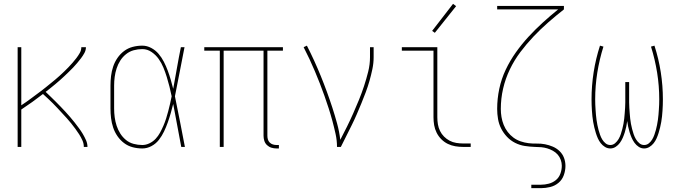

<svg xmlns="http://www.w3.org/2000/svg" viewBox="-20 -766 3540 1001"><path d="M72 0V-520H91V-217Q105 -226 117.5 -235Q130 -244 143 -253.5Q156 -263 168.5 -272.5Q181 -282 194 -291.5Q207 -301 219 -311Q231 -321 243.5 -331Q256 -341 268 -351Q280 -361 291.5 -371.5Q303 -382 314.5 -393Q326 -404 337 -415.5Q348 -427 358.5 -439Q369 -451 378.5 -463.5Q388 -476 396 -490Q404 -504 404 -520H428Q428 -504 420 -489.5Q412 -475 402.5 -462.5Q393 -450 382.5 -437.5Q372 -425 361 -413.5Q350 -402 338.5 -391Q327 -380 315.5 -369Q304 -358 292 -347.5Q280 -337 268 -327Q256 -317 243.5 -307Q231 -297 218 -287Q231 -274 244.5 -261.5Q258 -249 270.5 -236Q283 -223 296 -210Q309 -197 321 -183.5Q333 -170 345.5 -156Q358 -142 369 -127.5Q380 -113 391 -98.5Q402 -84 411.5 -68Q421 -52 428.5 -35Q436 -18 436 0H417Q417 -18 409.5 -34.5Q402 -51 392.5 -66Q383 -81 372.5 -95Q362 -109 351 -123Q340 -137 328 -150Q316 -163 304 -176Q292 -189 280 -202Q268 -215 255.5 -227.5Q243 -240 230 -252Q217 -264 204 -276Q177 -255 148.5 -234.5Q120 -214 91 -195V0Z M722 8Q696 8 671.5 1.5Q647 -5 627 -20Q607 -35 592.5 -56Q578 -77 570 -101Q562 -125 559 -150Q556 -175 556 -200V-320Q556 -345 559 -370Q562 -395 570 -419Q578 -443 592.5 -464Q607 -485 627 -500Q647 -515 671.5 -521.5Q696 -528 722 -528Q746 -528 768.5 -516Q791 -504 807 -485Q823 -466 834.5 -443.5Q846 -421 854.5 -398Q863 -375 870 -351Q877 -327 883 -303Q893 -357 902.5 -411.5Q912 -466 923 -520H942Q929 -456 917 -391.5Q905 -327 892 -264Q906 -198 918.5 -132Q931 -66 944 0H925Q914 -56 904 -112Q894 -168 883 -224Q877 -200 870 -175.5Q863 -151 854.5 -127Q846 -103 835 -80Q824 -57 808.5 -37Q793 -17 770 -4.5Q747 8 722 8ZM722 -10Q741 -10 759.5 -19Q778 -28 791.5 -42.5Q805 -57 814.5 -74.5Q824 -92 832 -110.5Q840 -129 846 -148Q852 -167 857 -186Q862 -205 866.5 -224.5Q871 -244 875 -264Q870 -289 863.5 -314.5Q857 -340 849.5 -364.5Q842 -389 832 -413.5Q822 -438 807 -459Q792 -480 770 -495Q748 -510 722 -510Q699 -510 677 -504Q655 -498 637 -483.5Q619 -469 607 -450Q595 -431 588 -409.5Q581 -388 578 -365.5Q575 -343 575 -320V-200Q575 -177 578 -154.5Q581 -132 588 -110.5Q595 -89 607 -70Q619 -51 636.5 -36.5Q654 -22 676.5 -16Q699 -10 722 -10Z M1422 8Q1408 8 1395 4Q1382 0 1372 -9.5Q1362 -19 1358 -32Q1354 -45 1354 -58V-502H1146V0H1126V-502H1045V-520H1455V-502H1374V-58Q1374 -49 1376.5 -39.5Q1379 -30 1386 -23Q1393 -16 1402.5 -13Q1412 -10 1422 -10H1434V8Z M1737 0Q1737 -34 1729.5 -68Q1722 -102 1713 -135.5Q1704 -169 1693.5 -201.5Q1683 -234 1671.5 -266.5Q1660 -299 1647.5 -331Q1635 -363 1621.5 -395Q1608 -427 1593.5 -458Q1579 -489 1563 -520L1580 -528Q1600 -489 1618 -449.5Q1636 -410 1652.5 -369.5Q1669 -329 1684 -288Q1699 -247 1712.5 -205.5Q1726 -164 1737.5 -122Q1749 -80 1754 -37Q1772 -71 1789 -105.5Q1806 -140 1821.5 -175Q1837 -210 1851.5 -245.5Q1866 -281 1878 -317.5Q1890 -354 1899.5 -392Q1909 -430 1909 -468V-520H1928V-468Q1928 -437 1921.5 -406Q1915 -375 1906.5 -345Q1898 -315 1887 -285.5Q1876 -256 1864 -227Q1852 -198 1839.5 -169Q1827 -140 1813 -112Q1799 -84 1785 -56Q1771 -28 1757 0Z M2395 0Q2374 0 2353.5 -3.5Q2333 -7 2314.5 -16Q2296 -25 2281 -40Q2266 -55 2256.5 -74Q2247 -93 2243.5 -113.5Q2240 -134 2240 -155V-502H2075V-520H2260V-155Q2260 -136 2263 -118Q2266 -100 2274 -83.5Q2282 -67 2295 -54Q2308 -41 2324 -32.5Q2340 -24 2358.5 -21Q2377 -18 2395 -18H2434V0ZM2247 -595 2233 -605 2342 -746 2358 -734Z M2750 215V197H2800Q2821 197 2841.5 191.5Q2862 186 2878 173Q2894 160 2901.5 139.5Q2909 119 2909 98Q2909 83 2903.5 67.5Q2898 52 2887.5 40Q2877 28 2862.5 20Q2848 12 2833 7.5Q2818 3 2802 1.5Q2786 0 2770 0H2769Q2742 -1 2716 -5Q2690 -9 2666 -21Q2642 -33 2623.5 -52.5Q2605 -72 2593 -95.5Q2581 -119 2576.5 -145.5Q2572 -172 2572 -198Q2572 -251 2583 -303Q2594 -355 2616.5 -402.5Q2639 -450 2669.5 -493Q2700 -536 2735.5 -574.5Q2771 -613 2810 -648.5Q2849 -684 2890 -717H2572V-735H2920V-717Q2878 -684 2838 -649Q2798 -614 2761.5 -575.5Q2725 -537 2693 -494.5Q2661 -452 2638 -404Q2615 -356 2603 -304Q2591 -252 2591 -198Q2591 -177 2594.5 -156Q2598 -135 2606 -115Q2614 -95 2627 -78Q2640 -61 2657 -48.5Q2674 -36 2694.5 -29Q2715 -22 2736 -19.5Q2757 -17 2778.5 -17.5Q2800 -18 2821 -14Q2842 -10 2862 -1.5Q2882 7 2897.5 22Q2913 37 2920.5 57Q2928 77 2928 99Q2928 123 2919.5 147Q2911 171 2892 187Q2873 203 2848.5 209Q2824 215 2800 215Z M3162 8Q3147 8 3134 0Q3121 -8 3112 -19.5Q3103 -31 3097 -44.5Q3091 -58 3086.5 -72.5Q3082 -87 3078.5 -101.5Q3075 -116 3072.5 -130.5Q3070 -145 3068.5 -159.5Q3067 -174 3066 -189Q3065 -204 3064.5 -218.5Q3064 -233 3064 -248Q3064 -319 3075 -389.5Q3086 -460 3108 -528L3126 -523Q3105 -456 3094 -387Q3083 -318 3083 -248Q3083 -234 3083.5 -221Q3084 -208 3085 -194.5Q3086 -181 3087 -167.5Q3088 -154 3090 -141Q3092 -128 3094.5 -114.5Q3097 -101 3100.5 -88.5Q3104 -76 3108.5 -63Q3113 -50 3120 -38.5Q3127 -27 3137.5 -18.5Q3148 -10 3162 -10Q3176 -10 3187 -19.5Q3198 -29 3205 -41Q3212 -53 3216.5 -66.5Q3221 -80 3224.5 -93.5Q3228 -107 3230.5 -120.5Q3233 -134 3234.5 -148Q3236 -162 3237 -176Q3238 -190 3239 -204Q3240 -218 3240 -232Q3240 -246 3240 -260V-338H3260V-260Q3260 -246 3260 -232Q3260 -218 3261 -204Q3262 -190 3263 -176Q3264 -162 3265.5 -148Q3267 -134 3269.5 -120.5Q3272 -107 3275.5 -93.5Q3279 -80 3283.5 -66.5Q3288 -53 3295 -41Q3302 -29 3313 -19.5Q3324 -10 3338 -10Q3352 -10 3362.5 -18.5Q3373 -27 3380 -38.5Q3387 -50 3391.5 -63Q3396 -76 3399.5 -88.5Q3403 -101 3405.5 -114.5Q3408 -128 3410 -141Q3412 -154 3413 -167.5Q3414 -181 3415 -194.5Q3416 -208 3416.5 -221Q3417 -234 3417 -248Q3417 -318 3406 -387Q3395 -456 3374 -523L3392 -528Q3414 -460 3425 -389.5Q3436 -319 3436 -248Q3436 -233 3435.5 -218.5Q3435 -204 3434 -189Q3433 -174 3431.5 -159.5Q3430 -145 3427.5 -130.5Q3425 -116 3421.5 -101.5Q3418 -87 3413.5 -72.5Q3409 -58 3403 -44.5Q3397 -31 3388 -19.5Q3379 -8 3366 0Q3353 8 3338 8Q3323 8 3310 -0.5Q3297 -9 3288 -21.5Q3279 -34 3273 -48Q3267 -62 3262.5 -76.5Q3258 -91 3255 -105.5Q3252 -120 3250 -135Q3248 -120 3245 -105.5Q3242 -91 3237.5 -76.5Q3233 -62 3227 -48Q3221 -34 3212 -21.5Q3203 -9 3190 -0.5Q3177 8 3162 8Z"/></svg>

Font: Zed Mono Thin
Style: Regular
Weight: 100
Monospace: yes
Designer: Belleve Invis
Foundry: Belleve Invis
Version: Version 1.0.0; ttfautohint (v1.8.4)